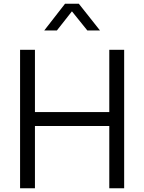

<svg xmlns="http://www.w3.org/2000/svg" viewBox="-20 -1013 776 1033"><path d="M88 0H168V-335H568V0H648V-745H568V-410H168V-745H88ZM218 -849H286L367 -952L450 -849H518L404 -993H330Z"/></svg>

Font: Plus Jakarta Sans
Style: Regular
Weight: 400
Designer: Gumpita Rahayu
Foundry: Tokotype
Version: Version 2.004; ttfautohint (v1.8.3)